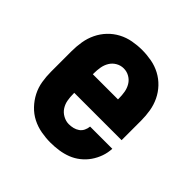

<svg xmlns="http://www.w3.org/2000/svg" viewBox="-145 -655 789 789"><g transform="rotate(45 250.0 -260.0)"><path d="M252 8Q225 8 197.5 3Q170 -2 145.5 -14.5Q121 -27 101.5 -47.5Q82 -68 69.5 -92.5Q57 -117 52.5 -144.5Q48 -172 48 -200V-320Q48 -347 52.5 -374.5Q57 -402 69 -427Q81 -452 100 -472Q119 -492 143.5 -505Q168 -518 195.5 -523Q223 -528 250 -528Q277 -528 304.5 -523Q332 -518 356.5 -505Q381 -492 400 -472Q419 -452 431 -427Q443 -402 447.5 -374.5Q452 -347 452 -320V-206H177V-200Q177 -182 180 -164.5Q183 -147 192.5 -132Q202 -117 218.5 -108Q235 -99 252 -99Q265 -99 277 -102Q289 -105 299 -112Q309 -119 314.5 -130.5Q320 -142 321 -154H450Q449 -130 441 -107.5Q433 -85 419.5 -65.5Q406 -46 387 -31Q368 -16 346 -7.5Q324 1 300 4.5Q276 8 252 8ZM323 -314V-320Q323 -338 320 -355.5Q317 -373 308 -388Q299 -403 283.5 -412Q268 -421 250 -421Q232 -421 216.5 -412Q201 -403 192 -388Q183 -373 180 -355.5Q177 -338 177 -320V-314Z"/></g></svg>

Font: Iosevka SS18 Heavy
Style: Regular
Weight: 900
Monospace: yes
Designer: Belleve Invis
Foundry: Belleve Invis
Version: Version 25.1.1; ttfautohint (v1.8.4)